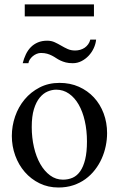

<svg xmlns="http://www.w3.org/2000/svg" viewBox="-20 -836 540 871"><path d="M465.8 -231.9Q465.8 -203.1 459.7 -173.6Q453.6 -144 441.4 -116.7Q429.2 -89.4 410.6 -65.4Q392.1 -41.5 367.7 -23.7Q343.3 -5.9 312.5 4.4Q281.7 14.6 245.1 14.6Q198.2 14.6 159.4 -4.4Q120.6 -23.4 92.5 -55.7Q64.5 -87.9 49.1 -130.4Q33.7 -172.9 33.7 -219.2Q33.7 -264.6 48.6 -307.9Q63.5 -351.1 91.6 -384.8Q119.6 -418.5 159.7 -439.2Q199.7 -460 250 -460Q298.3 -460 337.9 -442.4Q377.4 -424.8 406 -394Q434.6 -363.3 450.2 -321.5Q465.8 -279.8 465.8 -231.9ZM374.5 -194.3Q374.5 -244.1 364.7 -287.1Q355 -330.1 336.9 -361.6Q318.8 -393.1 293 -411.1Q267.1 -429.2 234.9 -429.2Q215.8 -429.2 196 -420.9Q176.3 -412.6 160.2 -393.1Q144 -373.5 134 -341.1Q124 -308.6 124 -259.8Q124 -211.9 134 -168.5Q144 -125 162.6 -92.3Q181.2 -59.6 207.3 -40.3Q233.4 -21 265.6 -21Q290 -21 310.1 -30Q330.1 -39.1 344.2 -59.6Q358.4 -80.1 366.5 -113.3Q374.5 -146.5 374.5 -194.3ZM416 -656.2Q414.1 -636.2 405 -616.9Q396 -597.7 381.8 -582.8Q367.7 -567.9 349.4 -558.6Q331.1 -549.3 310.1 -549.3Q292 -549.3 278.6 -552.7Q265.1 -556.2 254.4 -561.3Q243.7 -566.4 234.6 -572.5Q225.6 -578.6 215.6 -583.7Q205.6 -588.9 193.6 -592.3Q181.6 -595.7 165.5 -595.7Q155.8 -595.7 146 -591.6Q136.2 -587.4 128.4 -580.8Q120.6 -574.2 115.2 -565.9Q109.9 -557.6 108.9 -549.3H83Q88.4 -570.8 97.4 -589.6Q106.4 -608.4 119.9 -622.1Q133.3 -635.7 151.9 -643.6Q170.4 -651.4 193.8 -651.4Q212.9 -651.4 227.8 -644.5Q242.7 -637.7 257.1 -629.2Q271.5 -620.6 286.6 -613.8Q301.8 -606.9 320.8 -606.9Q332.5 -606.9 343.8 -610.1Q355 -613.3 364.3 -619.6Q373.5 -626 380.1 -635.3Q386.7 -644.5 389.6 -656.2ZM92.3 -761.7V-815.9H406.2V-761.7Z"/></svg>

Font: Doulos SIL APac
Style: Regular
Weight: 400
Designer: Walt Agee, Victor Gaultney, Peter Martin, Debbi Hosken, Becca Hirsbrunner
Foundry: SIL International
Version: Version 5.000